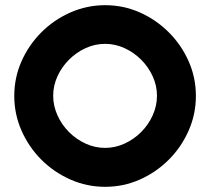

<svg xmlns="http://www.w3.org/2000/svg" viewBox="-20 -710 810 740"><path d="M385 10Q315 10 251.5 -18Q188 -46 139.5 -94.5Q91 -143 63 -206.5Q35 -270 35 -340Q35 -411 63 -474Q91 -537 139.5 -585.5Q188 -634 251.5 -662Q315 -690 385 -690Q456 -690 519 -662Q582 -634 630.5 -585.5Q679 -537 707 -474Q735 -411 735 -340Q735 -270 707 -206.5Q679 -143 630.5 -94.5Q582 -46 519 -18Q456 10 385 10ZM385 -140Q424 -140 460 -156.5Q496 -173 524 -201Q552 -229 568.5 -265.5Q585 -302 585 -341Q585 -380 568.5 -416Q552 -452 524 -480Q496 -508 460 -524.5Q424 -541 385 -541Q346 -541 310 -524.5Q274 -508 246 -480Q218 -452 201.5 -416Q185 -380 185 -341Q185 -302 201.5 -265.5Q218 -229 246 -201Q274 -173 310 -156.5Q346 -140 385 -140Z"/></svg>

Font: Teachers
Style: Regular
Weight: 400
Designer: Alfredo Marco Pradil, Chank Diesel
Version: Version 1.001